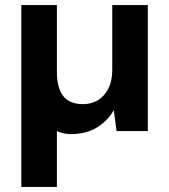

<svg xmlns="http://www.w3.org/2000/svg" viewBox="-20 -516 666 756"><path d="M64 220V-496H204V-232Q204 -171 228.5 -138.5Q253 -106 307 -106Q341 -106 366.5 -122Q392 -138 407 -168Q422 -198 422 -240V-496H562V0H439L428 -82Q404 -40 361.5 -14Q319 12 259 12Q244 12 230 9Q216 6 204 0V220Z"/></svg>

Font: DM Sans 24pt ExtraBold
Style: Regular
Weight: 800
Designer: Colophon Foundry, Jonny Pinhorn
Foundry: Colophon Foundry
Version: Version 4.004;gftools[0.9.30]